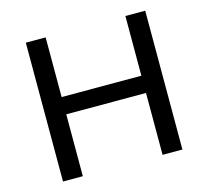

<svg xmlns="http://www.w3.org/2000/svg" viewBox="-101 -818 1014 935"><g transform="rotate(-15 406.0 -350.0)"><path d="M607 -700H707V0H607V-312H205V0H105V-700H205V-399H607Z"/></g></svg>

Font: Montserrat
Style: Regular
Weight: 500
Designer: Julieta Ulanovsky
Foundry: Julieta Ulanovsky
Version: Version 7.200;PS 007.200;hotconv 1.0.88;makeotf.lib2.5.64775